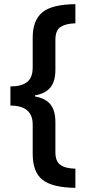

<svg xmlns="http://www.w3.org/2000/svg" viewBox="-20 -739 415 922"><path d="M342 163Q233 162 185 125Q137 88 137 0V-141Q137 -232 30 -232V-324Q83 -324 110 -345Q137 -366 137 -415V-558Q137 -641 183 -679.5Q229 -718 342 -719V-627Q297 -626 271.5 -610Q246 -594 246 -548V-404Q246 -349 222.5 -319.5Q199 -290 148 -281V-276Q201 -266 223.5 -236Q246 -206 246 -153V-8Q246 35 269.5 52.5Q293 70 342 71Z"/></svg>

Font: Noto Sans Khmer UI Condensed SemiBold
Style: Regular
Weight: 600
Width: 3
Designer: Danh Hong and the Monotype Design Team
Foundry: Monotype Imaging Inc.
Version: Version 2.002; ttfautohint (v1.8.4.7-5d5b)